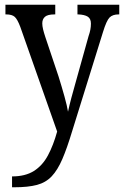

<svg xmlns="http://www.w3.org/2000/svg" viewBox="-20 -556 525 813"><path d="M31 191Q87 191 123.5 168Q160 145 183 102Q206 59 222 1L66 -442Q54 -474 42.5 -484.5Q31 -495 6 -495H3V-536H214V-495H211Q182 -495 170.5 -485Q159 -475 159 -457Q159 -446 162.5 -431.5Q166 -417 172 -399L228 -232Q242 -187 253 -147.5Q264 -108 268 -83Q274 -111 282 -141Q290 -171 300 -206L355 -403Q360 -417 362.5 -430Q365 -443 365 -456Q365 -477 351.5 -485.5Q338 -494 311 -495H308V-536H485V-495H482Q457 -495 444 -482Q431 -469 416 -420L286 -2Q264 71 244 117.5Q224 164 199 190.5Q174 217 136.5 227Q99 237 40 237H31Z"/></svg>

Font: Noto Serif Condensed
Style: Regular
Weight: 400
Width: 3
Designer: Monotype Design Team
Foundry: Monotype Imaging Inc.
Version: Version 2.013; ttfautohint (v1.8.4.7-5d5b)